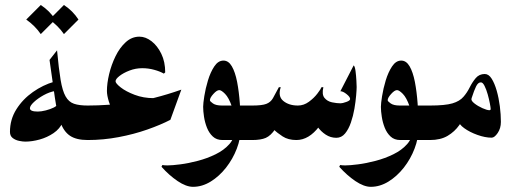

<svg xmlns="http://www.w3.org/2000/svg" viewBox="-20 -555 2025 761"><path d="M327.6 0Q282.7 0 257.6 -16.8Q232.4 -33.7 219.2 -71Q206.1 -108.4 197.3 -169.2Q188.5 -230 176.3 -317.4L206.1 -355.5Q212.9 -282.2 220.2 -238.5Q227.5 -194.8 240 -172.9Q252.4 -150.9 273.2 -143.8Q293.9 -136.7 327.6 -136.7Q336.4 -136.7 342.5 -124.3Q348.6 -111.8 351.8 -95.7Q355 -79.6 355 -68.4Q355 -56.2 351.3 -40Q347.7 -23.9 341.6 -12Q335.4 0 327.6 0ZM80.1 6.3Q70.3 6.3 55.9 3.4Q41.5 0.5 30.5 -7.8Q19.5 -16.1 19.5 -32.2Q19.5 -81.5 44.9 -121.8Q70.3 -162.1 110.4 -190.2Q150.4 -218.3 194.3 -231L198.2 -194.3Q175.8 -190.4 152.8 -177.7Q129.9 -165 114.3 -150.4Q98.6 -135.7 98.6 -126Q98.6 -112.8 129.9 -112.8Q143.1 -112.8 161.4 -117.4Q179.7 -122.1 193.4 -128.9Q207 -135.7 206.1 -142.6L229 -70.8Q217.3 -44.4 192.1 -27.3Q167 -10.3 137 -2Q106.9 6.3 80.1 6.3ZM141.6 -535.2Q176.8 -512.2 199.2 -477.5L141.6 -419.9Q118.7 -453.1 84 -477.5ZM233.4 -535.2Q268.6 -512.2 291 -477.5L233.4 -419.9Q210.4 -453.1 175.8 -477.5Z M327.6 0Q320.3 0 315.2 -12.2Q310.1 -24.4 307.6 -40.8Q305.2 -57.1 305.2 -68.4Q305.2 -80.1 307.6 -96.2Q310.1 -112.3 315.2 -124.5Q320.3 -136.7 327.6 -136.7Q407.7 -136.7 498.3 -148.9Q588.9 -161.1 698.7 -199.7L655.3 -80.1Q616.7 -60.1 563.7 -41.5Q510.7 -22.9 450.2 -11.5Q389.6 0 327.6 0ZM436 -110.8Q419.4 -126.5 411.6 -151.9Q403.8 -177.2 403.8 -194.3Q403.8 -224.6 412.6 -261.5Q421.4 -298.3 438 -332.3Q454.6 -366.2 478.5 -387.9Q502.4 -409.7 532.7 -409.7Q557.1 -409.7 580.6 -391.6Q604 -373.5 619.4 -341.8Q634.8 -310.1 634.8 -268.1L629.4 -263.2Q614.3 -272 591.3 -278.3Q568.4 -284.7 543.9 -284.7Q517.6 -284.7 493.4 -275.4Q469.2 -266.1 453.6 -253.9Q438 -241.7 438 -232.9Q438 -224.6 458.5 -208.5Q479 -192.4 513.7 -179.2Q548.3 -166 589.8 -166Z M745.1 185.5Q717.8 185.5 683.8 162.6Q649.9 139.6 620.1 106L623.5 99.1Q632.3 100.6 644 100.6Q662.1 100.6 694.6 96.4Q727.1 92.3 764.2 82.5Q801.3 72.8 834.7 56.4Q868.2 40 889.4 15.9Q910.6 -8.3 910.6 -41Q910.6 -99.6 898.7 -133.8Q886.7 -168 872.1 -182.9Q857.4 -197.8 849.1 -197.8Q839.4 -197.8 825.7 -182.6Q812 -167.5 812 -157.7Q812 -153.3 824 -145Q835.9 -136.7 859.9 -136.7H980Q988.3 -136.7 993.7 -124.5Q999 -112.3 1001.7 -96.2Q1004.4 -80.1 1004.4 -68.4Q1004.4 -57.1 1001.7 -40.8Q999 -24.4 993.7 -12.2Q988.3 0 980 0H861.8Q838.4 0 823.5 -13.9Q808.6 -27.8 800.3 -48.8Q792 -69.8 788.6 -92.3Q785.2 -114.7 785.2 -131.8Q785.2 -144.5 789.8 -174.1Q794.4 -203.6 804.2 -236.1Q814 -268.6 829.3 -291.7Q844.7 -314.9 865.7 -314.9Q885.7 -314.9 898.9 -292.2Q912.1 -269.5 919.7 -231Q927.2 -192.4 930.7 -144.3Q934.1 -96.2 934.1 -45.9Q934.1 -6.3 918.5 34.4Q902.8 75.2 876 109.4Q849.1 143.6 815.2 164.6Q781.2 185.5 745.1 185.5Z M980 0Q972.2 0 966.6 -12.2Q960.9 -24.4 958.3 -40.5Q955.6 -56.6 955.6 -67.9Q955.6 -79.6 958.3 -95.7Q960.9 -111.8 966.6 -124.3Q972.2 -136.7 980 -136.7Q1018.6 -136.7 1035.6 -143.3Q1052.7 -149.9 1061.8 -165.8Q1070.8 -181.6 1085.4 -209.5H1092.8Q1080.6 -173.3 1102.8 -155Q1125 -136.7 1160.6 -136.7Q1184.1 -136.7 1204.3 -151.6Q1224.6 -166.5 1238 -184.1Q1251.5 -201.7 1254.4 -209.5H1261.7Q1254.9 -180.7 1266.1 -167Q1277.3 -153.3 1296.1 -149.4Q1314.9 -145.5 1330.1 -145.5Q1337.4 -145.5 1352.5 -150.9Q1367.7 -156.2 1367.7 -162.6Q1367.7 -170.9 1353.5 -182.1Q1339.4 -193.4 1329.1 -193.4L1381.8 -295.9Q1386.7 -292 1389.2 -273.2Q1391.6 -254.4 1392.6 -235.1Q1393.6 -215.8 1393.6 -210Q1393.6 -199.7 1391.6 -176.3Q1389.6 -152.8 1384.8 -124.3Q1379.9 -95.7 1370.8 -69.3Q1361.8 -43 1347.7 -25.9Q1333.5 -8.8 1313 -8.8Q1290 -8.8 1270.8 -21.5Q1251.5 -34.2 1238.3 -53.2L1245.1 -53.7Q1204.1 0 1154.8 0Q1122.1 0 1100.1 -14.4Q1078.1 -28.8 1065.4 -41.5L1071.3 -43.9Q1053.2 -17.1 1033.4 -8.5Q1013.7 0 980 0Z M1449.7 185.5Q1422.4 185.5 1388.4 162.6Q1354.5 139.6 1324.7 106L1328.1 99.1Q1336.9 100.6 1348.6 100.6Q1366.7 100.6 1399.2 96.4Q1431.6 92.3 1468.8 82.5Q1505.9 72.8 1539.3 56.4Q1572.8 40 1594 15.9Q1615.2 -8.3 1615.2 -41Q1615.2 -99.6 1603.3 -133.8Q1591.3 -168 1576.7 -182.9Q1562 -197.8 1553.7 -197.8Q1543.9 -197.8 1530.3 -182.6Q1516.6 -167.5 1516.6 -157.7Q1516.6 -153.3 1528.6 -145Q1540.5 -136.7 1564.5 -136.7H1684.6Q1692.9 -136.7 1698.2 -124.5Q1703.6 -112.3 1706.3 -96.2Q1709 -80.1 1709 -68.4Q1709 -57.1 1706.3 -40.8Q1703.6 -24.4 1698.2 -12.2Q1692.9 0 1684.6 0H1566.4Q1543 0 1528.1 -13.9Q1513.2 -27.8 1504.9 -48.8Q1496.6 -69.8 1493.2 -92.3Q1489.7 -114.7 1489.7 -131.8Q1489.7 -144.5 1494.4 -174.1Q1499 -203.6 1508.8 -236.1Q1518.6 -268.6 1533.9 -291.7Q1549.3 -314.9 1570.3 -314.9Q1590.3 -314.9 1603.5 -292.2Q1616.7 -269.5 1624.3 -231Q1631.8 -192.4 1635.3 -144.3Q1638.7 -96.2 1638.7 -45.9Q1638.7 -6.3 1623 34.4Q1607.4 75.2 1580.6 109.4Q1553.7 143.6 1519.8 164.6Q1485.8 185.5 1449.7 185.5Z M1684.6 0Q1676.3 0 1670.4 -12.2Q1664.6 -24.4 1661.9 -40.8Q1659.2 -57.1 1659.2 -68.4Q1659.2 -80.1 1661.9 -96.2Q1664.6 -112.3 1670.4 -124.5Q1676.3 -136.7 1684.6 -136.7Q1744.1 -136.7 1773.2 -145.3Q1802.2 -153.8 1817.4 -171.9Q1831.1 -187.5 1841.6 -208.5Q1852.1 -229.5 1865.7 -245.6Q1879.4 -261.7 1901.4 -261.7Q1917 -261.7 1928.7 -243.2Q1940.4 -224.6 1948.7 -195.6Q1957 -166.5 1961.2 -133.5Q1965.3 -100.6 1965.3 -71.8Q1965.3 -46.4 1952.6 -27.8Q1939.9 -9.3 1928.7 -9.3Q1902.8 -9.3 1872.3 -20.3Q1841.8 -31.2 1820.1 -46.9Q1798.3 -62.5 1798.3 -76.2L1849.1 -165Q1845.7 -156.7 1859.9 -145.5Q1874 -134.3 1892.3 -126.2Q1910.6 -118.2 1919.4 -118.2Q1924.8 -118.2 1924.8 -123Q1924.8 -128.4 1921.6 -145Q1918.5 -161.6 1913.1 -180.9Q1907.7 -200.2 1900.6 -214.4Q1893.6 -228.5 1886.2 -228.5Q1875 -229 1866.9 -212.4Q1858.9 -195.8 1850.6 -169.9Q1842.3 -144 1830.6 -114.7Q1818.8 -85.4 1800.5 -59.3Q1782.2 -33.2 1754.2 -16.6Q1726.1 0 1684.6 0Z"/></svg>

Font: Lateef ExtraBold
Style: Regular
Weight: 800
Designer: SIL International
Foundry: SIL International
Version: Version 4.200